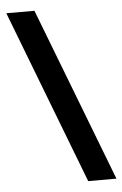

<svg xmlns="http://www.w3.org/2000/svg" viewBox="-54 -750 538 850"><g transform="rotate(-5 214.5 -325.0)"><path d="M6.8 -710.9H131.8L428.7 61H303.2Z"/></g></svg>

Font: Heebo SemiBold
Style: Regular
Weight: 600
Designer: Oded Ezer
Foundry: Ezer Type House
Version: Version 3.100